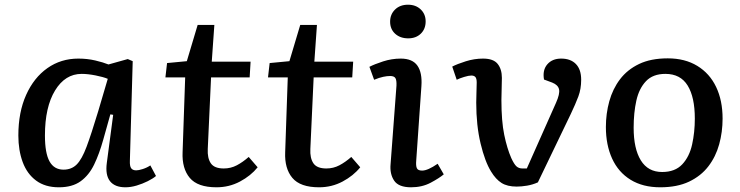

<svg xmlns="http://www.w3.org/2000/svg" viewBox="-20 -782 3147 816"><path d="M532 -99Q531 -76 537.5 -67Q544 -58 559 -58Q569 -58 586.5 -63.5Q604 -69 619 -79L643 -34Q630 -23 608 -12Q586 -1 561 6.5Q536 14 513 14Q468 14 447.5 -12Q427 -38 434 -90L461 -294L449 -296L419 -189Q402 -128 380 -82.5Q358 -37 322.5 -11.5Q287 14 230 14Q172 14 133.5 -14.5Q95 -43 76.5 -93Q58 -143 58 -206Q58 -305 91 -378.5Q124 -452 181.5 -492.5Q239 -533 313 -533Q351 -533 385 -525Q419 -517 441 -508L523 -531L544 -522ZM250 -61Q284 -61 306 -83Q328 -105 348 -158.5Q368 -212 397 -308L438 -447Q419 -455 386 -461.5Q353 -468 327 -468Q257 -468 214 -397.5Q171 -327 171 -206Q171 -131 190.5 -96Q210 -61 250 -61Z M690 -514 774 -522 820 -676H891L880 -520H1045L1041 -453H877L863 -149Q861 -110 876 -88Q891 -66 931 -66Q961 -66 986.5 -79.5Q1012 -93 1037 -115L1075 -71Q1046 -35 1000 -10.5Q954 14 900 14Q820 14 786.5 -26Q753 -66 756 -135L767 -453H683Z M1126 -514 1210 -522 1256 -676H1327L1316 -520H1481L1477 -453H1313L1299 -149Q1297 -110 1312 -88Q1327 -66 1367 -66Q1397 -66 1422.5 -79.5Q1448 -93 1473 -115L1511 -71Q1482 -35 1436 -10.5Q1390 14 1336 14Q1256 14 1222.5 -26Q1189 -66 1192 -135L1203 -453H1119Z M1638 -690Q1638 -721 1659 -741.5Q1680 -762 1714 -762Q1747 -762 1768 -742Q1789 -722 1789 -691Q1789 -659 1768.5 -639Q1748 -619 1715 -619Q1681 -619 1659.5 -638.5Q1638 -658 1638 -690ZM1665 -418Q1666 -441 1660.5 -450Q1655 -459 1638 -459Q1625 -459 1608.5 -455.5Q1592 -452 1570 -443L1550 -498Q1571 -509 1608 -521Q1645 -533 1683 -533Q1733 -533 1754 -503Q1775 -473 1771 -416L1749 -100Q1747 -78 1751.5 -67.5Q1756 -57 1774 -57Q1798 -57 1840 -86L1866 -41Q1847 -25 1810.5 -5.5Q1774 14 1727 14Q1674 14 1655 -14.5Q1636 -43 1640 -85Z M2176 11Q2136 11 2111.5 -4.5Q2087 -20 2067 -53Q2041 -95 2022.5 -172Q2004 -249 2004 -346Q2004 -366 2005 -390.5Q2006 -415 2006 -431Q2006 -448 2000.5 -454.5Q1995 -461 1983 -461Q1972 -461 1952.5 -455Q1933 -449 1921 -443L1902 -499Q1923 -510 1959.5 -521.5Q1996 -533 2033 -533Q2077 -533 2095 -510.5Q2113 -488 2113 -451Q2113 -426 2112 -404Q2111 -382 2111 -357Q2111 -267 2123 -209Q2135 -151 2153 -110Q2165 -84 2175 -75Q2185 -66 2200 -66H2219L2343 -345Q2360 -383 2356 -402Q2352 -421 2327 -431L2292 -444Q2285 -484 2306 -508.5Q2327 -533 2365 -533Q2405 -533 2427.5 -510Q2450 -487 2450 -443Q2450 -404 2438 -372Q2426 -340 2406 -298L2266 -7Q2244 3 2220 7Q2196 11 2176 11Z M2786 14Q2712 14 2660 -18Q2608 -50 2581.5 -108Q2555 -166 2555 -242Q2555 -299 2569.5 -351.5Q2584 -404 2615 -445Q2646 -486 2696 -510Q2746 -534 2818 -534Q2891 -534 2943.5 -502Q2996 -470 3023.5 -412.5Q3051 -355 3051 -278Q3051 -221 3036.5 -168.5Q3022 -116 2990.5 -75Q2959 -34 2908.5 -10Q2858 14 2786 14ZM2794 -51Q2849 -51 2879.5 -83.5Q2910 -116 2921.5 -168Q2933 -220 2933 -278Q2933 -369 2902.5 -418.5Q2872 -468 2808 -468Q2755 -468 2725.5 -437Q2696 -406 2684.5 -354.5Q2673 -303 2673 -239Q2673 -150 2703.5 -100.5Q2734 -51 2794 -51Z"/></svg>

Font: Literata 7pt Medium
Style: Italic
Weight: 500
Italic angle: -2°
Designer: Latin by Veronika Burian and Jose Scaglione. Greek by Irene Vlachou. Cyrillic by Vera Evstafieva
Foundry: TypeTogether
Version: Version 3.002